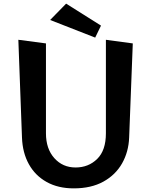

<svg xmlns="http://www.w3.org/2000/svg" viewBox="-20 -1019 832 1057"><path d="M256 -909 344 -999 536 -878 504 -812ZM563 -800 711 -780 691 -262Q688 -183 652 -119.5Q616 -56 549 -19Q482 18 386 18Q300 18 237 -17Q174 -52 139 -115Q104 -178 101 -262L81 -800L233 -780V-285Q233 -200 279 -148.5Q325 -97 396 -97Q467 -97 515 -144Q563 -191 563 -285Z"/></svg>

Font: RocknRoll One
Style: Regular
Weight: 400
Designer: Fontworks Inc.
Foundry: Fontworks Inc.
Version: Version 1.100